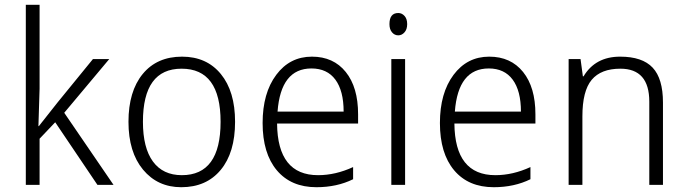

<svg xmlns="http://www.w3.org/2000/svg" viewBox="-20 -780 2900 810"><path d="M144 -248 223.1 -348.1 372.1 -530.8H440.9L251 -304.2L459 0H391.1L212.9 -264.2L147 -194.8V0H88.9V-759.8H147V-405.8L142.1 -248Z M744.6 9.8Q645 9.8 583.5 -64.2Q522 -138.2 522 -266.1Q522 -394.5 582 -467.8Q642.1 -541 748 -541Q851.6 -541 911.6 -467.8Q971.7 -394.5 971.7 -266.1Q971.7 -136.2 911.1 -63.2Q850.6 9.8 744.6 9.8ZM747.1 -41Q910.6 -41 910.6 -266.1Q910.6 -490.2 746.1 -490.2Q583 -490.2 583 -266.1Q583 -156.2 625.2 -98.6Q667.5 -41 747.1 -41Z M1490.7 -258.8H1148.9Q1150.9 -41 1321.8 -41Q1395.5 -41 1469.7 -75.2V-23.9Q1401.4 9.8 1314.9 9.8Q1208 9.8 1147.9 -61.5Q1087.9 -132.8 1087.9 -261.2Q1087.9 -387.2 1145.3 -464.1Q1202.6 -541 1295.9 -541Q1386.7 -541 1438.7 -476.3Q1490.7 -411.6 1490.7 -297.9ZM1150.9 -309.1H1429.7Q1429.7 -397 1394.8 -444.1Q1359.9 -491.2 1293.9 -491.2Q1164.6 -491.2 1150.9 -309.1Z M1660.2 -725.1Q1675.3 -725.1 1686.5 -712.9Q1697.8 -700.7 1697.8 -678.2Q1697.8 -656.2 1686.5 -643.6Q1675.3 -630.9 1660.2 -630.9Q1644.5 -630.9 1633.8 -643.6Q1623 -656.2 1623 -678.2Q1623 -725.1 1660.2 -725.1ZM1689 0H1630.9V-530.8H1689Z M2238.8 -258.8H1897Q1898.9 -41 2069.8 -41Q2143.6 -41 2217.8 -75.2V-23.9Q2149.4 9.8 2063 9.8Q1956.1 9.8 1896 -61.5Q1835.9 -132.8 1835.9 -261.2Q1835.9 -387.2 1893.3 -464.1Q1950.7 -541 2043.9 -541Q2134.8 -541 2186.8 -476.3Q2238.8 -411.6 2238.8 -297.9ZM1898.9 -309.1H2177.7Q2177.7 -397 2142.8 -444.1Q2107.9 -491.2 2042 -491.2Q1912.6 -491.2 1898.9 -309.1Z M2719.2 0V-351.1Q2719.2 -490.2 2597.2 -490.2Q2515.6 -490.2 2476.3 -443.4Q2437 -396.5 2437 -289.1V0H2378.9V-530.8H2429.2L2439 -458H2441.9Q2491.7 -541 2596.2 -541Q2689.9 -541 2733.4 -494.6Q2776.9 -448.2 2776.9 -347.2V0Z"/></svg>

Font: Droid Sans TV
Style: Regular
Weight: 300
Version: Version 1.00